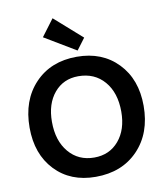

<svg xmlns="http://www.w3.org/2000/svg" viewBox="-101 -1034 972 1126"><g transform="rotate(-10 385.5 -471.0)"><path d="M401 -739 214 -851 289 -951 452 -807ZM378 9Q228 9 136.5 -87.5Q45 -184 45 -342Q45 -505 139.5 -604.5Q234 -704 389 -704Q540 -704 633 -607.5Q726 -511 726 -353Q726 -190 630.5 -90.5Q535 9 378 9ZM389 -104Q480 -104 535.5 -169.5Q591 -235 591 -342Q591 -455 533 -522.5Q475 -590 378 -590Q289 -590 234.5 -525Q180 -460 180 -353Q180 -240 237.5 -172Q295 -104 389 -104Z"/></g></svg>

Font: Cantarell
Style: Bold
Weight: 700
Designer: Dave Crossland, Nikolaus Waxweiler, Florian Fecher, Jacques Le Bailly, Eben Sorkin, Alexei Vanyashin, Alexios Zavras, Em
Version: Version 0.303